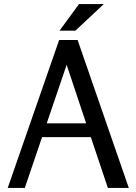

<svg xmlns="http://www.w3.org/2000/svg" viewBox="-20 -925 671 945"><path d="M362 -728 614 0H511L427 -250H187L102 0H18L271 -728ZM308 -606 210 -318H404ZM369 -905H491L351 -774H273Z"/></svg>

Font: Rosario Light
Style: Regular
Weight: 300
Designer: Hector Gatti
Foundry: Omnibus Type
Version: Version 1.101; ttfautohint (v1.8.1.43-b0c9)